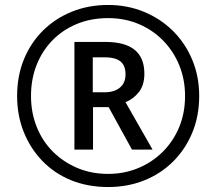

<svg xmlns="http://www.w3.org/2000/svg" viewBox="-20 -744 871 774"><path d="M280 -141V-575H404Q484 -575 523 -543Q562 -511 562 -447Q562 -401 540 -373Q518 -345 486 -332L595 -141H512L418 -312H355V-141ZM402 -372Q441 -372 463.5 -391Q486 -410 486 -444Q486 -480 465.5 -496.5Q445 -513 401 -513H354V-372ZM416 10Q334 10 266.5 -17.5Q199 -45 150.5 -95.5Q102 -146 75.5 -212.5Q49 -279 49 -357Q49 -438 76.5 -505Q104 -572 153.5 -621Q203 -670 270 -697Q337 -724 416 -724Q493 -724 560 -696.5Q627 -669 677 -619.5Q727 -570 755 -503Q783 -436 783 -357Q783 -277 755.5 -210Q728 -143 678.5 -93.5Q629 -44 562 -17Q495 10 416 10ZM416 -43Q481 -43 537.5 -66.5Q594 -90 636.5 -132.5Q679 -175 702.5 -232Q726 -289 726 -357Q726 -423 703 -480Q680 -537 638 -580Q596 -623 539.5 -647Q483 -671 416 -671Q347 -671 290 -647.5Q233 -624 191.5 -581.5Q150 -539 127.5 -482Q105 -425 105 -357Q105 -290 128 -232.5Q151 -175 193 -133Q235 -91 291.5 -67Q348 -43 416 -43Z"/></svg>

Font: Noto Sans Devanagari SemiCondensed
Style: Regular
Weight: 400
Width: 4
Designer: Jelle Bosma - Monotype Design Team
Foundry: Monotype Imaging Inc.
Version: Version 2.006